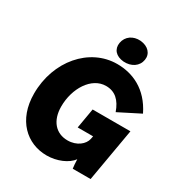

<svg xmlns="http://www.w3.org/2000/svg" viewBox="-210 -1056 1133 1210"><g transform="rotate(30 356.5 -451.0)"><path d="M307 10C381 10 454 -21 487 -66C488 -39 489 -19 492 0H622L689 -386H414L389 -241H501L497 -220C488 -178 441 -138 374 -138C288 -138 233 -201 233 -304C233 -435 308 -557 414 -557C480 -557 522 -518 548 -444L702 -522C633 -663 518 -712 406 -712C205 -712 44 -526 44 -289C44 -97 163 10 307 10ZM431 -745C489 -741 535 -772 543 -822C551 -869 517 -907 459 -912C405 -916 360 -886 351 -834C343 -785 374 -750 431 -745Z"/></g></svg>

Font: Fixel Text 20240404 ExtraBold
Style: Italic
Weight: 800
Width: 4
Italic angle: -10°
Designer: AlfaBravo + MacPaw
Foundry: Kyrylo Tkachov, Marchela Mozhyna, Serhii Makarenko, Maria Weinstein, Zakhar Kryvoshyya
Version: Version 1.211;Glyphs 3.2 (3225)